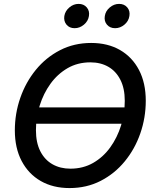

<svg xmlns="http://www.w3.org/2000/svg" viewBox="-20 -960 797 991"><path d="M641.6 -405.8 632.3 -321.3H142.1L151.4 -405.8ZM338.9 10.7Q253.9 10.7 190.4 -25.6Q127 -62 91.8 -128.9Q56.6 -195.8 56.6 -287.1Q56.6 -374 84.7 -454.8Q112.8 -535.6 165 -599.6Q217.3 -663.6 289.8 -700.9Q362.3 -738.3 450.7 -738.3Q536.1 -738.3 599.4 -701.9Q662.6 -665.5 697.5 -598.6Q732.4 -531.7 732.4 -439.9Q732.4 -352.5 704.3 -271.7Q676.3 -190.9 624 -127.2Q571.8 -63.5 499.5 -26.4Q427.2 10.7 338.9 10.7ZM343.3 -89.4Q408.7 -89.4 460.7 -119.1Q512.7 -148.9 549.1 -199.5Q585.4 -250 604.7 -312.3Q624 -374.5 624 -439.5Q624 -503.9 601.3 -548.3Q578.6 -592.8 538.8 -615.5Q499 -638.2 446.3 -638.2Q380.9 -638.2 328.9 -608.2Q276.9 -578.1 240.5 -527.6Q204.1 -477.1 184.8 -414.8Q165.5 -352.5 165.5 -288.1Q165.5 -223.6 188.2 -179.2Q210.9 -134.8 251 -112.1Q291 -89.4 343.3 -89.4ZM574.2 -814.5Q547.4 -814.5 532 -832.8Q516.6 -851.1 521 -877.4Q524.9 -903.3 546.6 -921.6Q568.4 -939.9 594.7 -939.9Q621.6 -939.9 637 -921.6Q652.3 -903.3 647.9 -877.4Q644 -851.1 622.3 -832.8Q600.6 -814.5 574.2 -814.5ZM365.2 -814.5Q338.4 -814.5 323.2 -832.8Q308.1 -851.1 312 -877.4Q316.4 -903.3 337.9 -921.6Q359.4 -939.9 385.7 -939.9Q412.6 -939.9 428 -921.6Q443.4 -903.3 439 -877.4Q435.1 -851.1 413.3 -832.8Q391.6 -814.5 365.2 -814.5Z"/></svg>

Font: Inter 24pt Medium
Style: Italic
Weight: 500
Italic angle: -9.3988°
Designer: Rasmus Andersson
Foundry: rsms
Version: Version 4.001;git-66647c0bb